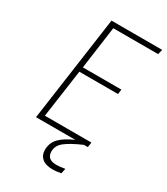

<svg xmlns="http://www.w3.org/2000/svg" viewBox="-216 -776 939 1079"><g transform="rotate(30 253.5 -237.0)"><path d="M208 -650 170 -374H420L416 -343H165L121 -32H423L418 0H393Q320 32 286.5 58.5Q253 85 253 123Q253 175 314 175Q337 175 370 169L363 202Q333 208 310 208Q263 208 240 188Q217 168 217 135Q217 89 246 58Q275 27 337 0H82L178 -682H507L499 -650Z"/></g></svg>

Font: FiraGO UltraLight
Style: Italic
Weight: 200
Italic angle: -8°
Designer: bBox Type GmbH
Foundry: bBox Type GmbH
Version: Version 1.001